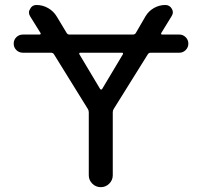

<svg xmlns="http://www.w3.org/2000/svg" viewBox="-20 -775 810 774"><path d="M475.6 -556.6Q476.6 -558.6 475.6 -560.5Q474.6 -562.5 472.7 -562.5H302.7Q300.8 -562.5 299.8 -560.5Q298.8 -558.6 299.8 -556.6L383.8 -416Q384.8 -414.1 387.7 -414.1Q390.6 -414.1 391.6 -416ZM72.3 -562.5Q56.6 -562.5 45.9 -573.2Q35.2 -584 35.2 -599.1Q35.2 -614.3 45.9 -625Q56.6 -635.7 72.3 -635.7H140.6Q142.6 -635.7 143.6 -637.7Q144.5 -639.6 143.6 -641.6L101.6 -709Q96.7 -716.8 96.7 -724.6Q96.7 -732.4 101.6 -739.3Q109.4 -754.9 127 -754.9Q152.3 -754.9 174.3 -742.2Q196.3 -729.5 209 -708L249 -641.6Q252.9 -635.7 259.8 -635.7H515.6Q523.4 -635.7 527.3 -641.6L566.4 -709Q579.1 -730.5 600.6 -742.7Q622.1 -754.9 646.5 -754.9Q664.1 -754.9 672.9 -739.3Q676.8 -732.4 676.8 -725.6Q676.8 -717.8 671.9 -710L629.9 -641.6Q628.9 -639.6 629.9 -637.7Q630.9 -635.7 632.8 -635.7H703.1Q717.8 -635.7 728.5 -625Q739.3 -614.3 739.3 -599.1Q739.3 -584 728.5 -573.2Q717.8 -562.5 703.1 -562.5H587.9Q580.1 -562.5 576.2 -556.6L438.5 -335.9Q434.6 -330.1 434.6 -322.3V-68.4Q434.6 -48.8 420.4 -34.7Q406.2 -20.5 386.2 -20.5Q366.2 -20.5 352.1 -34.7Q337.9 -48.8 337.9 -68.4V-322.3Q337.9 -330.1 334 -335.9L197.3 -556.6Q193.4 -562.5 185.5 -562.5Z"/></svg>

Font: Gen Jyuu Gothic P Regular
Style: Regular
Weight: 400
Designer: [Source Han Sans]
Ryoko NISHIZUKA  (kana & ideographs); Paul D. Hunt (Latin, Greek & Cyrillic); Wenlong ZHANG  (bopomofo
Version: Version 1.002.20150607